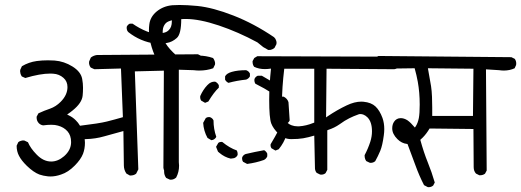

<svg xmlns="http://www.w3.org/2000/svg" viewBox="-20 -780 2112 778"><path d="M82.5 -463.9Q142.6 -481.9 184.1 -481.9Q189.5 -481.9 195.3 -481.4Q219.7 -480 237.3 -464.4Q253.4 -450.2 253.4 -427.2Q253.4 -395 225.6 -367.2Q206.5 -348.1 183.1 -339.8Q159.7 -332 135.7 -320.8L128.4 -307.1Q128.4 -306.2 128.4 -304.2Q128.4 -302.2 128.7 -299.1Q128.9 -295.9 129.9 -293Q132.3 -286.1 137.2 -280.8Q145.5 -272.9 155.3 -272Q172.4 -274.4 188 -274.4Q203.6 -274.4 214.8 -271Q238.8 -264.6 253.4 -248Q268.1 -231.4 268.1 -204.1Q268.1 -171.9 239.7 -147Q214.8 -125.5 187.5 -125.5Q155.3 -125.5 127.9 -154.3Q103.5 -179.2 93.3 -203.6L79.1 -210.4Q76.7 -210.9 74.7 -210.9Q72.8 -210.9 70.6 -210.7Q68.4 -210.4 65.4 -209.5Q59.1 -208 54.2 -204.1L47.4 -189.5Q47.4 -166.5 57.1 -148.4Q66.9 -129.4 88.9 -107.9Q115.7 -82 139.6 -72.8Q155.3 -67.4 174.3 -65.4Q179.2 -64.9 184.6 -64.9Q205.1 -64.9 227.5 -72.8Q256.3 -82 282.7 -108.9Q307.1 -133.3 316.4 -156.7Q324.2 -177.2 324.2 -201.7Q324.2 -206.5 323.2 -216.3H328.1Q366.7 -217.3 402.1 -227.5Q437.5 -237.8 480 -249L481.9 -109.4Q481.9 -91.8 492.2 -76.7L506.3 -68.8Q507.3 -68.8 508.3 -68.8Q522.5 -68.8 531.7 -76.2L540.5 -93.8L525.9 -504.4H649.9L645 -85Q645 -70.3 653.3 -59.1L668 -52.2Q669.9 -51.8 671.9 -51.8Q684.1 -51.8 693.8 -60.5Q705.6 -82.5 705.6 -108.9Q705.6 -115.7 704.6 -123V-504.4H773.9Q786.1 -506.3 795.4 -512.7L803.2 -527.8Q803.7 -529.8 803.7 -533.7Q803.7 -537.6 802 -543Q800.3 -548.3 795.9 -553.2L782.2 -560.1L372.6 -557.1Q358.9 -555.2 348.1 -546.9L341.3 -531.2Q340.8 -528.8 340.8 -525.1Q340.8 -521.5 342.3 -516.4Q343.8 -511.2 347.7 -506.3L362.3 -499.5L470.2 -502.4L478 -305.2Q444.3 -295.4 413.1 -287.6Q381.8 -279.8 304.2 -270.5Q296.4 -283.7 287.6 -292Q275.4 -304.7 258.8 -312.5L252 -315.9Q267.1 -326.2 274.4 -332.5Q312 -362.8 314.9 -392.6Q316.4 -407.2 316.4 -424.6Q316.4 -441.9 313 -460.4Q307.6 -489.3 273.7 -510.5Q239.7 -531.7 201.2 -534.7Q186.5 -535.6 174.3 -535.6Q149.9 -535.6 128.9 -532.7Q96.7 -528.3 68.8 -511.7L62 -497.1Q61.5 -494.6 61.5 -491Q61.5 -487.3 63 -481.7Q64.5 -476.1 68.4 -470.2ZM610.8 -603Q615.2 -603 617.7 -603Q620.1 -603 621.3 -603Q622.6 -603 624.8 -603Q627 -603 629.4 -603Q631.8 -603 634 -603.3Q636.2 -603.5 638.7 -603.8Q641.1 -604 643.3 -604.2Q645.5 -604.5 647.5 -604.5Q651.9 -605 656.2 -606Q677.7 -609.4 696.3 -626Q714.4 -641.6 714.4 -703.1Q710.4 -711.4 701.2 -715.3Q698.7 -715.8 696.8 -715.8Q689.9 -715.8 685.1 -711.9L676.3 -696.3Q676.3 -694.3 676.3 -692.9Q676.3 -669.9 664.1 -658.2Q655.8 -649.4 642.3 -647Q628.9 -644.5 617.7 -644.5Q595.2 -644.5 574.7 -652.8Q544.4 -665 517.1 -684.1H505.9Q497.6 -680.2 493.7 -671.9Q493.2 -669.4 493.2 -666.3Q493.2 -663.1 494.6 -658.4Q496.1 -653.8 500 -649.9Q523.9 -630.9 552 -618.9Q580.1 -606.9 610.8 -603Z M564.9 -548.3H547.9Q526.4 -548.3 509.3 -539.6L502.4 -525.4Q502 -522.5 502 -518.8Q502 -515.1 503.4 -509.3Q504.9 -503.4 508.8 -497.6L524.4 -490.7L644 -493.7L642.1 -100.1Q644 -87.9 650.4 -79.6L665 -71.8Q666.5 -71.8 667.5 -71.8Q682.6 -71.8 691.9 -79.1L699.7 -93.8L701.7 -497.6L765.1 -495.6Q776.9 -494.1 787.1 -494.1Q817.9 -494.1 843.8 -503.4L851.1 -518.1Q851.6 -520 851.6 -523.7Q851.6 -527.3 849.6 -533.2Q847.7 -539.1 843.3 -544.9Q814.9 -554.7 784.2 -554.7Q777.3 -554.7 769.5 -554.2H695.8Q665 -581.5 651.4 -604Q641.1 -620.6 639.6 -635.7Q639.2 -642.1 639.2 -649.7Q639.2 -657.2 640.6 -665Q644 -678.7 652.8 -687Q668.9 -701.7 727.1 -703.1Q730 -703.1 732.9 -703.1Q788.1 -703.1 866.7 -676.8Q945.3 -650.4 1022.9 -608.4L1046.4 -589.4L1066.9 -577.6Q1067.9 -577.6 1070.3 -577.6Q1072.8 -577.6 1077.1 -578.1Q1085.4 -580.1 1092.3 -585.9L1100.1 -601.1Q1100.6 -604 1100.6 -607.7Q1100.6 -611.3 1098.6 -616.7Q1096.7 -623.5 1090.3 -629.4Q1008.8 -684.6 925.8 -717Q842.8 -749.5 779.3 -755.9Q737.8 -759.8 707.5 -759.8Q691.4 -759.8 678.2 -758.8Q641.6 -755.4 614.7 -733.4Q588.4 -711.4 585 -680.7Q583.5 -668.9 583.5 -658.2Q583.5 -637.2 586.9 -620.1Q593.3 -587.4 606.4 -556.6L608.9 -551.3Q584.5 -548.3 564.9 -548.3ZM1063 -157.2Q1059.1 -166.5 1050.3 -171.4Q1012.2 -164.6 975.1 -155.8Q965.3 -151.9 961.4 -142.6Q960.9 -140.1 960.9 -137.7Q960.9 -129.9 964.8 -124.5L981.4 -115.7Q1018.1 -120.6 1049.3 -131.8Q1058.6 -136.2 1063 -146.5ZM942.9 -152.3Q942.9 -153.8 942.9 -154.8Q942.9 -155.8 942.9 -157.2Q942.9 -158.7 942.6 -160.6Q942.4 -162.6 941.9 -164.1Q940.9 -167.5 939.5 -170.4Q910.6 -180.2 880.9 -204.6Q878.9 -205.1 877 -205.1Q869.6 -205.1 864.7 -201.2L855.5 -185.1L863.3 -165.5L869.1 -160.6Q889.6 -143.1 915 -137.2L928.7 -139.2Q939 -143.1 942.9 -152.3ZM1127 -258.3Q1124 -258.8 1121.6 -258.8Q1114.7 -258.8 1109.9 -254.9Q1094.7 -225.6 1076.7 -195.8Q1076.2 -193.4 1076.2 -191.4Q1076.2 -184.1 1080.1 -179.2L1096.2 -169.9L1109.4 -175.3Q1130.9 -201.7 1140.1 -231V-245.1Q1136.2 -254.4 1127 -258.3ZM826.7 -305.7Q819.3 -305.7 814 -301.8L803.2 -282.2Q805.2 -249.5 820.8 -221.2L836.4 -211.9L843.3 -213.4Q852.5 -217.3 856.4 -225.6Q845.2 -257.3 845.2 -292Q841.3 -301.3 831.1 -305.2Q828.6 -305.7 826.7 -305.7ZM1117.2 -388.2Q1108.4 -383.3 1104 -374.5Q1113.8 -336.9 1113.8 -295.9Q1118.2 -284.7 1128.9 -278.8H1140.6Q1149.9 -282.7 1153.8 -292L1148.9 -366.2Q1144.5 -380.4 1129.9 -388.2ZM849.1 -449.2Q842.8 -449.2 835.4 -446.3Q828.1 -443.4 819.8 -434.6Q802.7 -416.5 791.5 -391.1Q791 -389.2 791 -386.7Q791 -378.4 794.9 -372.6L811 -363.3L824.2 -368.7Q846.7 -406.2 866.7 -424.8V-434.6Q862.3 -443.8 853 -448.7Q851.1 -449.2 849.1 -449.2ZM1107.9 -415Q1108.4 -418 1108.4 -420.9Q1108.4 -429.7 1104.5 -436L1041 -473.1H1024.4Q1015.1 -469.2 1011.2 -460Q1010.7 -457.5 1010.7 -455.1Q1010.7 -447.3 1014.6 -440.9Q1050.8 -422.9 1083.5 -401.9H1094.7Q1104 -405.8 1107.9 -415ZM892.1 -457Q897 -448.2 905.8 -444.3Q939.9 -453.6 977.5 -457.5Q987.8 -461.4 992.7 -470.7V-482.4L987.8 -489.3Q983.4 -493.2 977.5 -495.6Q942.9 -495.6 919.4 -488.8Q898.4 -482.9 892.1 -470.7Z M1281.2 -72.3Q1292.5 -72.3 1299.3 -78.6L1306.2 -91.8V-252L1309.1 -253.4Q1335 -261.7 1356 -276.4Q1377.4 -292 1395.3 -300.8Q1413.1 -309.6 1429.7 -315.4Q1435.1 -317.9 1439 -317.9Q1442.9 -317.9 1445.6 -317.4Q1448.2 -316.9 1451.7 -315.9Q1460.9 -312.5 1468.8 -304.7Q1487.3 -286.1 1487.3 -248Q1487.3 -227.1 1480.5 -205.6Q1471.2 -177.2 1457.5 -151.4Q1457.5 -150.4 1457.5 -148.2Q1457.5 -146 1458 -142.1Q1459 -134.8 1463.9 -127.4L1478 -120.6Q1480 -120.1 1481.9 -120.1Q1492.7 -120.1 1500.5 -127Q1511.7 -147 1520.8 -168.7Q1529.8 -190.4 1535.2 -231.4Q1537.1 -244.6 1537.1 -256.8Q1537.1 -281.7 1529.8 -302.2Q1518.6 -332.5 1501.5 -348.6Q1484.4 -364.7 1453.1 -367.7Q1448.7 -368.2 1444.3 -368.2Q1416.5 -368.2 1384.8 -353Q1346.7 -335 1308.1 -309.1L1301.3 -304.2L1303.2 -501.5L1577.6 -499.5Q1588.9 -501.5 1597.2 -507.8L1604 -521Q1604.5 -522.9 1604.5 -525.1Q1604.5 -527.3 1604 -530.3Q1603 -537.6 1597.7 -543.5L1585 -550.3L1022.5 -552.2L1010.3 -544.9L1003.4 -532.2Q1003.4 -530.8 1003.4 -529.8Q1003.4 -517.6 1009.8 -509.3Q1029.3 -500 1053.7 -500Q1063 -500 1078.1 -502Q1070.8 -432.6 1070.8 -376Q1070.8 -302.2 1079.1 -279.8Q1086.9 -259.3 1108.6 -237.8Q1130.4 -216.3 1159.7 -216.3Q1189 -216.3 1208.7 -219.7Q1228.5 -223.1 1253.4 -230.5L1256.3 -96.7Q1257.3 -86.4 1263.2 -79.6L1276.9 -72.8Q1278.8 -72.3 1281.2 -72.3ZM1186 -268.1Q1159.2 -268.1 1141.6 -285.2Q1122.6 -304.2 1122.6 -364.3Q1122.6 -424.3 1131.8 -501.5H1253.4V-283.2L1250.5 -282.2Q1220.7 -270 1191.9 -268.1Q1188.5 -268.1 1186 -268.1Z M1924.8 -69.8Q1937 -69.8 1945.3 -76.2L1952.1 -88.9L1949.2 -499L2002.9 -495.6Q2012.7 -494.1 2021.5 -494.1Q2045.4 -494.1 2065.4 -503.4L2071.3 -516.6Q2071.8 -519.5 2071.8 -522.9Q2071.8 -533.2 2065.9 -541.5L2052.2 -548.3L1513.2 -553.2L1500 -546.4L1494.1 -534.2Q1493.7 -531.2 1493.7 -527.8Q1493.7 -517.6 1499.5 -509.8Q1508.3 -503.4 1518.6 -501.5L1660.2 -503.4Q1668 -475.6 1672.9 -448.7Q1680.7 -405.3 1680.7 -356.4Q1680.7 -320.3 1677.2 -301.8Q1673.3 -281.7 1664.6 -268.1L1661.1 -263.2Q1651.9 -273.9 1645 -280.8Q1638.2 -287.6 1630.4 -293Q1616.7 -301.3 1604 -301.3Q1586.4 -301.3 1576.7 -286.6Q1569.3 -275.4 1569.3 -259.8Q1569.3 -237.3 1590.3 -216.3Q1607.4 -199.2 1628.9 -196.8L1631.3 -196.3Q1647.9 -152.8 1663.1 -110.8Q1678.2 -68.8 1698.2 -29.8L1712.9 -22Q1714.8 -21.5 1716.8 -21.5Q1727.5 -21.5 1735.4 -28.3L1741.7 -40.5Q1729.5 -82.5 1713.4 -122.1Q1697.3 -161.6 1683.1 -213.4Q1689.5 -218.8 1693.4 -223.1Q1708 -237.8 1720.7 -259.3L1898.4 -257.3L1899.4 -102.5Q1899.4 -86.9 1908.7 -76.7L1922.4 -69.8Q1923.8 -69.8 1924.8 -69.8ZM1731.4 -310.1Q1731.4 -325.7 1731.4 -344.2Q1731.4 -362.8 1730.5 -387.7Q1729.5 -412.6 1726.6 -431.2Q1720.7 -467.8 1713.9 -503.4L1898.4 -501.5L1896.5 -310.1Z"/></svg>

Font: Bakudai
Style: Light
Weight: 300
Version: Version 1.48